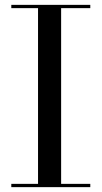

<svg xmlns="http://www.w3.org/2000/svg" viewBox="-20 -770 418 790"><path d="M26.5 -13.5H136.5V-736.5H26.5V-750H351.5V-736.5H231.5V-13.5H351.5V0H26.5Z"/></svg>

Font: Bodoni* 16
Style: Regular
Weight: 400
Version: Version 2.2